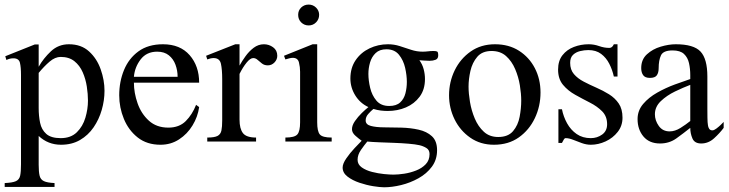

<svg xmlns="http://www.w3.org/2000/svg" viewBox="-25 -606 3119 822"><path d="M422.4 -217.3Q422.4 -176.3 410.6 -135.5Q398.9 -94.7 375.7 -60.8Q352.5 -26.9 317.6 -6.6Q282.7 13.7 236.3 13.7Q180.7 13.7 140.6 -23.9V99.6Q140.6 129.4 144.5 146Q148.4 162.6 162.8 169.4Q177.2 176.3 208.5 177.7V194.3H-4.9V177.7Q28.3 176.3 43 169.7Q57.6 163.1 61.3 146.2Q64.9 129.4 64.9 97.2V-285.2Q64.9 -318.4 60.3 -337.4Q55.7 -356.4 32.2 -356.4Q16.6 -356.4 2.4 -349.1L-2.4 -365.2L123.5 -415.5H140.6V-320.3Q161.1 -356.4 193.1 -386.5Q225.1 -416.5 270 -416.5Q322.8 -416.5 356.4 -385.7Q390.1 -355 406.2 -308.8Q422.4 -262.7 422.4 -217.3ZM351.6 -175.3Q351.6 -203.1 346.7 -235.4Q341.8 -267.6 329.1 -296.6Q316.4 -325.7 293.5 -344Q270.5 -362.3 234.9 -362.3Q210.9 -362.3 187.5 -342.3Q164.1 -322.3 140.6 -293.9V-143.1Q140.6 -109.4 146.7 -80.1Q152.8 -50.8 173.1 -32.7Q193.4 -14.6 234.9 -14.6Q278.3 -14.6 304 -39.8Q329.6 -64.9 340.6 -102.1Q351.6 -139.2 351.6 -175.3Z M814.5 -157.2 827.6 -147.5Q821.8 -106 799.3 -69.1Q776.9 -32.2 741.7 -9.3Q706.5 13.7 662.1 13.7Q604 13.7 564.7 -17.3Q525.4 -48.3 505.4 -96.9Q485.4 -145.5 485.4 -198.2Q485.4 -256.3 505.9 -306.2Q526.4 -356 567.9 -386.2Q609.4 -416.5 672.9 -416.5Q746.1 -416.5 786.9 -369.9Q827.6 -323.2 827.6 -252H548.3Q548.3 -208.5 564 -163.8Q579.6 -119.1 612.3 -89.4Q645 -59.6 695.8 -59.6Q742.2 -59.6 770.3 -87.6Q798.3 -115.7 814.5 -157.2ZM548.3 -277.3H735.4Q735.4 -304.2 726.3 -328.9Q717.3 -353.5 698 -369.1Q678.7 -384.8 647.9 -384.8Q602.5 -384.8 577.1 -351.6Q551.8 -318.4 548.3 -277.3Z M1162.1 -367.2Q1162.1 -351.1 1150.1 -338.6Q1138.2 -326.2 1121.6 -326.2Q1106.9 -326.2 1096.7 -334Q1086.4 -341.8 1077.9 -349.6Q1069.3 -357.4 1059.1 -357.4Q1046.4 -357.4 1030.5 -337.6Q1014.6 -317.9 1000.5 -289.6V-93.8Q1000.5 -55.2 1015.1 -36.1Q1029.8 -17.1 1071.3 -17.1V0H862.3V-17.1Q892.6 -17.1 906 -23.9Q919.4 -30.8 922.9 -46.9Q926.3 -63 926.3 -91.3V-266.1Q926.3 -308.1 920.9 -332.8Q915.5 -357.4 889.6 -357.4Q877.4 -357.4 862.3 -351.6L857.4 -367.2L982.4 -416.5H1000.5V-325.2Q1010.7 -343.8 1025.9 -365Q1041 -386.2 1061 -401.4Q1081.1 -416.5 1105 -416.5Q1126.5 -416.5 1144.3 -403.6Q1162.1 -390.6 1162.1 -367.2Z M1341.3 -542.5Q1341.3 -523.9 1328.4 -510.5Q1315.4 -497.1 1296.4 -497.1Q1277.8 -497.1 1264.6 -510Q1251.5 -522.9 1251.5 -542.5Q1251.5 -561.5 1264.6 -574Q1277.8 -586.4 1296.4 -586.4Q1314.9 -586.4 1328.1 -573.5Q1341.3 -560.5 1341.3 -542.5ZM1395 0H1196.8V-17.1Q1236.3 -17.1 1248 -30.5Q1259.8 -43.9 1259.8 -82.5V-298.8Q1259.8 -318.8 1254.9 -338.6Q1250 -358.4 1228.5 -358.4Q1221.7 -358.4 1213.4 -356.2Q1205.1 -354 1196.8 -351.6L1190.9 -367.2L1313.5 -416.5H1333V-82.5Q1333 -43.9 1344.2 -30.5Q1355.5 -17.1 1395 -17.1Z M1851.1 -368.7Q1851.1 -354.5 1839.8 -350.1Q1828.6 -345.7 1814 -345.7Q1802.7 -345.7 1790.8 -346.7Q1778.8 -347.7 1770.5 -348.1Q1783.2 -331.1 1788.8 -309.8Q1794.4 -288.6 1794.4 -267.6Q1794.4 -222.7 1771.7 -192.1Q1749 -161.6 1712.9 -146.2Q1676.8 -130.9 1635.3 -130.9Q1620.1 -130.9 1604.7 -132.8Q1589.4 -134.8 1573.7 -139.6Q1562.5 -130.4 1551.5 -117.9Q1540.5 -105.5 1540.5 -90.3Q1540.5 -72.8 1562.5 -66.9Q1584.5 -61 1619.4 -60.8Q1654.3 -60.5 1693.4 -59.6Q1732.4 -58.6 1767.3 -50.8Q1802.2 -43 1824.2 -22.7Q1846.2 -2.4 1846.2 37.1Q1846.2 77.6 1824 107.7Q1801.8 137.7 1766.6 157.2Q1731.4 176.8 1692.4 186.3Q1653.3 195.8 1619.6 195.8Q1602.5 195.8 1573.2 191.2Q1543.9 186.5 1513.7 176.3Q1483.4 166 1462.6 149.9Q1441.9 133.8 1441.9 111.3Q1441.9 94.7 1457.8 71.8Q1473.6 48.8 1493.2 28.1Q1512.7 7.3 1523.4 -3.4Q1512.2 -11.2 1497.1 -24.4Q1481.9 -37.6 1481.9 -52.7Q1481.9 -69.3 1494.6 -87.6Q1507.3 -106 1523.9 -122.1Q1540.5 -138.2 1552.2 -147.5Q1516.6 -164.1 1495.8 -197.8Q1475.1 -231.4 1475.1 -270Q1475.1 -315.4 1497.6 -348.4Q1520 -381.3 1556.9 -398.9Q1593.8 -416.5 1636.2 -416.5Q1662.1 -416.5 1686.5 -408.7Q1710.9 -400.9 1735.1 -392.8Q1759.3 -384.8 1784.2 -384.8Q1795.4 -384.8 1807.1 -386.2Q1818.8 -387.7 1831.1 -387.7Q1842.3 -387.7 1846.7 -385.3Q1851.1 -382.8 1851.1 -368.7ZM1716.8 -255.4Q1716.8 -283.2 1709.5 -315.7Q1702.1 -348.1 1683.1 -371.6Q1664.1 -395 1629.4 -395Q1600.1 -395 1583.3 -378.9Q1566.4 -362.8 1559.3 -338.6Q1552.2 -314.5 1552.2 -289.6Q1552.2 -261.7 1559.8 -229.7Q1567.4 -197.8 1586.7 -175Q1606 -152.3 1641.1 -152.3Q1671.9 -152.3 1688.2 -167.5Q1704.6 -182.6 1710.7 -206.3Q1716.8 -230 1716.8 -255.4ZM1814 53.7Q1814 35.6 1800 27.3Q1786.1 19 1770.5 15.6Q1753.4 11.7 1724.6 9.3Q1695.8 6.8 1662.6 5.6Q1629.4 4.4 1598.6 3.2Q1567.9 2 1547.4 0Q1535.2 14.6 1520.5 35.6Q1505.9 56.6 1505.9 78.1Q1505.9 98.1 1523.9 110.8Q1542 123.5 1568.1 130.1Q1594.2 136.7 1619.4 139.2Q1644.5 141.6 1659.2 141.6Q1679.2 141.6 1705.3 137.7Q1731.4 133.8 1756.3 124Q1781.2 114.3 1797.6 97.2Q1814 80.1 1814 53.7Z M2289.1 -210Q2289.1 -151.4 2264.9 -100.3Q2240.7 -49.3 2196.3 -17.8Q2151.9 13.7 2089.8 13.7Q2031.7 13.7 1988.3 -16.6Q1944.8 -46.9 1921.1 -95.2Q1897.5 -143.6 1897.5 -198.2Q1897.5 -254.9 1921.6 -304.7Q1945.8 -354.5 1990 -385.5Q2034.2 -416.5 2094.2 -416.5Q2153.3 -416.5 2197 -388.7Q2240.7 -360.8 2264.9 -314Q2289.1 -267.1 2289.1 -210ZM2206.5 -175.3Q2206.5 -204.6 2200.7 -240.7Q2194.8 -276.9 2180.4 -310.5Q2166 -344.2 2141.6 -366Q2117.2 -387.7 2079.6 -387.7Q2039.6 -387.7 2018.3 -362.8Q1997.1 -337.9 1989 -302.5Q1981 -267.1 1981 -234.9Q1981 -206.1 1987.1 -169.4Q1993.2 -132.8 2007.6 -98.6Q2022 -64.5 2046.4 -42Q2070.8 -19.5 2107.9 -19.5Q2150.4 -19.5 2171.6 -44.7Q2192.9 -69.8 2199.7 -106Q2206.5 -142.1 2206.5 -175.3Z M2640.1 -102.1Q2640.1 -67.4 2619.6 -41.3Q2599.1 -15.1 2567.9 -0.7Q2536.6 13.7 2504.4 13.7Q2485.4 13.7 2465.8 6.6Q2446.3 -0.5 2428.5 -7.6Q2410.6 -14.6 2396.5 -14.6Q2391.6 -14.6 2387.5 -6.3Q2383.3 2 2380.9 5.9H2365.7V-138.2H2380.9Q2387.2 -106.4 2402.8 -78.1Q2418.5 -49.8 2443.8 -32.2Q2469.2 -14.6 2504.4 -14.6Q2531.7 -14.6 2553 -30Q2574.2 -45.4 2574.2 -74.2Q2574.2 -107.9 2553 -129.4Q2531.7 -150.9 2500.5 -166.7Q2469.2 -182.6 2438 -200Q2406.7 -217.3 2385.5 -242.7Q2364.3 -268.1 2364.3 -308.1Q2364.3 -345.7 2383.1 -369.6Q2401.9 -393.6 2431.9 -405Q2461.9 -416.5 2495.1 -416.5Q2518.1 -416.5 2540 -408.7Q2562 -400.9 2584 -400.9Q2596.2 -400.9 2603 -416.5H2618.7V-278.3H2603Q2596.7 -307.1 2583.5 -333Q2570.3 -358.9 2548.6 -375.2Q2526.9 -391.6 2493.7 -391.6Q2476.6 -391.6 2458.5 -387.2Q2440.4 -382.8 2428.2 -371.1Q2416 -359.4 2416 -336.9Q2416 -307.6 2432.1 -288.8Q2448.2 -270 2473.9 -256.6Q2499.5 -243.2 2528.1 -230.7Q2556.6 -218.3 2582.3 -202.4Q2607.9 -186.5 2624 -162.8Q2640.1 -139.2 2640.1 -102.1Z M3073.2 -84V-58.6Q3056.6 -36.1 3032.2 -13.9Q3007.8 8.3 2977.1 8.3Q2948.7 8.3 2939.5 -13.2Q2930.2 -34.7 2930.2 -58.6Q2900.9 -35.2 2870.6 -13.4Q2840.3 8.3 2800.8 8.3Q2754.9 8.3 2729.7 -21.7Q2704.6 -51.8 2704.6 -96.2Q2704.6 -132.8 2728.5 -160.9Q2752.4 -189 2788.8 -209.5Q2825.2 -230 2863.5 -244.1Q2901.9 -258.3 2930.2 -267.6V-284.2Q2930.2 -311.5 2924.8 -335.7Q2919.4 -359.9 2903.3 -375Q2887.2 -390.1 2854.5 -390.1Q2814.5 -390.1 2804.7 -368.9Q2794.9 -347.7 2794.9 -314.5Q2794.9 -294.9 2787.1 -283.7Q2779.3 -272.5 2757.3 -272.5Q2736.8 -272.5 2728.5 -284.2Q2720.2 -295.9 2720.2 -314.5Q2720.2 -351.1 2744.6 -373.5Q2769 -396 2803.5 -406.2Q2837.9 -416.5 2868.2 -416.5Q2944.8 -416.5 2974.1 -385.3Q3003.4 -354 3003.4 -278.3V-140.6Q3003.4 -123.5 3003.7 -102.3Q3003.9 -81.1 3005.9 -69.8Q3006.8 -61.5 3011.2 -54.7Q3015.6 -47.9 3024.9 -47.9Q3031.7 -47.9 3041.5 -55.2Q3051.3 -62.5 3060.3 -71Q3069.3 -79.6 3073.2 -84ZM2930.2 -87.9V-242.7Q2900.4 -231.4 2865 -214.4Q2829.6 -197.3 2804.2 -173.1Q2778.8 -148.9 2778.8 -116.7Q2778.8 -90.3 2795.4 -66.9Q2812 -43.5 2841.8 -43.5Q2864.7 -43.5 2888.4 -58.3Q2912.1 -73.2 2930.2 -87.9Z"/></svg>

Font: Rohingya Solluk
Style: Regular
Weight: 400
Designer: SIL International
Foundry: SIL International
Version: Version 1.001